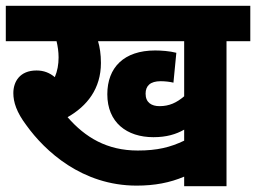

<svg xmlns="http://www.w3.org/2000/svg" viewBox="-20 -642 883 662"><path d="M761 -500H843V-622H0V-500H175C179 -483 182 -464 182 -444C182 -420 178 -397 169 -376C151 -391 131 -399 106 -399C48 -399 26 -360 26 -321C26 -290 37 -255 71 -210C135 -121 263 -2 451 -2C513 -2 566 -12 615 -33V0H761ZM530 -276C503 -276 482 -288 482 -319C482 -346 498 -362 534 -362C549 -362 566 -360 578 -357L588 -460C565 -466 535 -468 515 -468C407 -468 350 -409 350 -317C350 -220 417 -169 509 -169C554 -169 587 -179 615 -195V-157C567 -134 522 -123 455 -123C349 -123 274 -168 213 -238C280 -276 328 -336 328 -425C328 -455 324 -480 318 -500H615V-310C589 -288 564 -276 530 -276Z"/></svg>

Font: Noto Sans SemiCondensed ExtraBold
Style: Italic
Weight: 800
Width: 4
Italic angle: -12°
Designer: Monotype Design Team
Foundry: Monotype Imaging Inc.
Version: Version 2.013